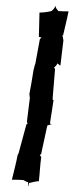

<svg xmlns="http://www.w3.org/2000/svg" viewBox="-20 -606 249 642"><path d="M20 -5C32 -5 46 -5 58 -4L69 2C70 2 73 3 74 3V8C75 10 74 14 74 16L76 15C76 13 76 10 77 7V6C87 4 99 0 110 0V-1C113 -26 114 -55 118 -82H117C116 -84 115 -86 113 -87C115 -89 118 -91 118 -93L137 -181C137 -182 139 -186 139 -187C140 -187 143 -188 144 -188C146 -189 148 -190 152 -190V-191C150 -191 149 -192 147 -193L159 -271L156 -273C156 -274 157 -276 156 -277L164 -374C164 -376 161 -381 160 -381C164 -381 170 -389 172 -394C175 -391 179 -389 181 -387H182C185 -415 189 -443 192 -471L190 -483C189 -485 189 -486 188 -487C189 -487 190 -488 191 -488C197 -515 204 -541 209 -567V-568C198 -568 186 -568 175 -569C172 -573 165 -580 166 -586H165C164 -580 157 -573 152 -569C140 -566 125 -564 112 -564V-563C111 -537 111 -511 110 -483C112 -482 116 -481 119 -481C117 -479 114 -476 113 -474L98 -392L97 -390C97 -389 96 -388 96 -387L92 -371C88 -345 83 -316 78 -290C79 -290 79 -287 79 -287V-282L80 -280L70 -199C70 -197 71 -195 73 -194C71 -193 68 -190 68 -189L42 -93L39 -88C34 -60 26 -32 20 -6Z"/></svg>

Font: Charger Mayhem
Style: Obl
Weight: 400
Designer: Jasper
Foundry: Cannot Into Space Fonts
Version: Version 0.98